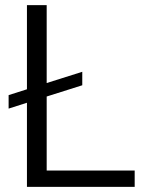

<svg xmlns="http://www.w3.org/2000/svg" viewBox="-20 -731 574 751"><path d="M506.8 -64V0H85.4V-329.1L13.7 -306.2V-358.9L85.4 -381.8V-710.9H162.6V-406.2L301.8 -450.2V-397.5L162.6 -353.5V-64Z"/></svg>

Font: Vazirmatn RD UI Light
Style: Regular
Weight: 300
Designer: Saber Rastikerdar
Foundry: Saber Rastikerdar
Version: Version 33.003